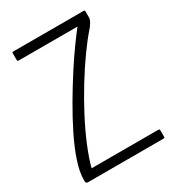

<svg xmlns="http://www.w3.org/2000/svg" viewBox="-166 -766 774 858"><g transform="rotate(-30 221.0 -336.5)"><path d="M400 -673Q404 -673 405 -671Q406 -669 406 -663V-635Q406 -625 398 -611.5Q390 -598 380 -587Q350 -553 313.5 -502Q277 -451 240.5 -391.5Q204 -332 171.5 -270Q139 -208 115 -150Q91 -92 79 -46H423Q427 -46 428.5 -44.5Q430 -43 430 -40V-7Q430 -2 428.5 -1Q427 0 423 0H35Q27 0 24.5 -5Q22 -10 23 -18Q23 -59 41 -112.5Q59 -166 89 -226.5Q119 -287 154.5 -347.5Q190 -408 225.5 -463Q261 -518 291.5 -560Q322 -602 341 -626H38Q33 -626 32 -628Q31 -630 31 -633V-666Q31 -670 32 -671.5Q33 -673 38 -673Z"/></g></svg>

Font: Glory Thin Light
Style: Regular
Weight: 300
Version: Version 1.011